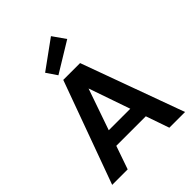

<svg xmlns="http://www.w3.org/2000/svg" viewBox="-262 -1095 1235 1235"><g transform="rotate(-45 356.0 -477.5)"><path d="M25 0 280 -700H433L688 0H545L356 -546L166 0ZM137 -159 173 -264H529L564 -159ZM279 -743 230 -815 423 -955 484 -868Z"/></g></svg>

Font: DM Sans 9pt
Style: Bold
Weight: 700
Designer: Colophon Foundry, Jonny Pinhorn
Foundry: Colophon Foundry
Version: Version 4.004;gftools[0.9.30]